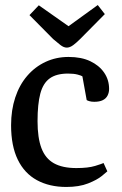

<svg xmlns="http://www.w3.org/2000/svg" viewBox="-20 -732 483 762"><path d="M243 10Q176 10 126.5 -17Q77 -44 50.5 -98.5Q24 -153 24 -235Q24 -295 40.5 -345Q57 -395 88 -431Q119 -467 161 -486.5Q203 -506 252 -506Q303 -506 338.5 -489Q374 -472 393.5 -443.5Q413 -415 413 -379Q413 -365 407 -353Q401 -341 388 -334.5Q375 -328 354 -328Q343 -328 334.5 -330.5Q326 -333 324 -335L307 -429Q303 -432 288 -436Q273 -440 250 -440Q204 -440 177.5 -421Q151 -402 140 -360.5Q129 -319 129 -251Q129 -185 144.5 -144Q160 -103 194 -84Q228 -65 283 -65Q330 -65 357.5 -73.5Q385 -82 391 -85L406 -52Q403 -49 384 -33.5Q365 -18 329.5 -4Q294 10 243 10ZM245 -543Q233 -543 219.5 -553.5Q206 -564 191 -577L97 -672L134 -711L252 -628L368 -712L396 -676L298 -577Q283 -562 270 -552.5Q257 -543 245 -543Z"/></svg>

Font: Faustina Medium
Style: Regular
Weight: 500
Designer: Alfonso Garcia
Foundry: http://www.omnibus-type.com
Version: Version 1.200